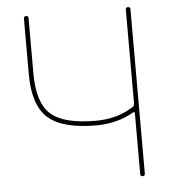

<svg xmlns="http://www.w3.org/2000/svg" viewBox="-52 -778 737 826"><g transform="rotate(-5 316.0 -365.0)"><path d="M351 -235Q205 -235 143 -290.5Q81 -346 81 -480V-720Q81 -730 91 -730Q101 -730 101 -720V-480Q101 -355 156.5 -305Q212 -255 351 -255Q445 -255 515 -301Q521 -306 521 -314V-720Q521 -730 531 -730Q541 -730 541 -720V-10Q541 0 531 0Q521 0 521 -10V-273Q521 -276 518.5 -277.5Q516 -279 514 -277Q442 -235 351 -235Z"/></g></svg>

Font: Rounded Mplus 1c Thin
Style: Regular
Weight: 250
Version: Version 1.059.20150529